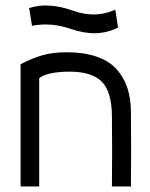

<svg xmlns="http://www.w3.org/2000/svg" viewBox="-20 -671 541 691"><path d="M121.1 0H54.2V-439.9Q100.1 -463.4 136 -473.1Q171.9 -482.9 220.2 -482.9Q281.7 -482.9 327.1 -467.3Q372.6 -451.7 398.9 -422.6Q425.3 -393.6 438 -356Q450.7 -318.4 451.2 -271Q452.6 -135.7 451.2 0H382.8Q384.3 -126 382.8 -252Q382.3 -340.8 346.4 -377Q310.5 -413.1 231 -413.1Q153.3 -413.1 121.1 -390.1ZM85 -642.1Q153.8 -664.6 245.1 -631.8Q324.2 -604 395 -636.2L404.8 -571.8Q330.6 -533.7 234.9 -566.9Q162.6 -591.8 95.2 -578.1Z"/></svg>

Font: Kreadon
Style: Regular
Weight: 400
Designer: kohakuno
Foundry: StudioGnu
Version: Version 1.000;Glyphs 3.1.2 (3151)